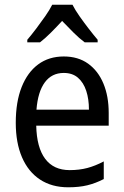

<svg xmlns="http://www.w3.org/2000/svg" viewBox="-20 -786 526 816"><path d="M251 -546Q312 -546 354.5 -515.5Q397 -485 419.5 -431Q442 -377 442 -306V-252H134Q136 -159 172 -111Q208 -63 276 -63Q317 -63 351 -72Q385 -81 421 -100V-25Q386 -7 351 1.5Q316 10 270 10Q200 10 150 -23Q100 -56 73.5 -117.5Q47 -179 47 -264Q47 -353 72 -416Q97 -479 142.5 -512.5Q188 -546 251 -546ZM251 -476Q200 -476 170.5 -436Q141 -396 135 -320H358Q358 -365 346.5 -400Q335 -435 311.5 -455.5Q288 -476 251 -476ZM288 -766Q299 -744 318 -717Q337 -690 357.5 -663.5Q378 -637 395 -617V-606H340Q317 -623 293 -647Q269 -671 244 -697Q220 -671 196 -647Q172 -623 150 -606H96V-617Q114 -638 134 -664.5Q154 -691 172.5 -717.5Q191 -744 202 -766Z"/></svg>

Font: Noto Sans Display SemiCondensed
Style: Regular
Weight: 400
Width: 4
Version: Version 2.003